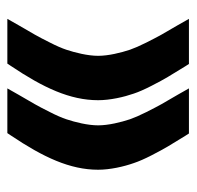

<svg xmlns="http://www.w3.org/2000/svg" viewBox="-26 -496 519 507"><g transform="rotate(90 233.5 -242.5)"><path d="M213.4 -481.9 230 -452.6C241.2 -433.1 249.5 -418.9 254.9 -409.7C260.3 -400.4 267.1 -386.7 275.9 -369.6C284.7 -352.1 291 -337.4 294.9 -326.2C302.7 -302.7 311 -269.5 311 -242.2C311 -214.8 302.7 -181.6 294.9 -158.2C291 -146.5 284.7 -131.8 275.9 -114.7C267.1 -97.2 260.3 -84 254.9 -74.7C249.5 -65.4 241.2 -51.3 230 -31.7L213.4 -2.4H247.1H321.3H331.5L337.4 -11.2C395.5 -97.7 428.2 -168 428.2 -242.2C428.2 -273.9 419.9 -310.1 410.6 -336.4C406.2 -349.6 399.4 -365.2 390.1 -383.3C380.9 -401.4 373 -415.5 366.7 -426.3C360.4 -437 350.6 -452.6 338.4 -472.7L332.5 -481.9H321.8H247.1ZM29.8 -481.9 46.4 -452.6C57.6 -433.1 65.9 -418.9 71.3 -409.7C76.7 -400.4 83.5 -386.7 92.3 -369.6C101.1 -352.1 107.4 -337.4 111.3 -326.2C119.1 -302.7 127.4 -269.5 127.4 -242.2C127.4 -214.8 119.1 -181.6 111.3 -158.2C107.4 -146.5 101.1 -131.8 92.3 -114.7C83.5 -97.2 76.7 -84 71.3 -74.7C65.9 -65.4 57.6 -51.3 46.4 -31.7L29.8 -2.4H63.5H137.7H147.9L153.8 -11.2C211.9 -97.7 244.6 -168 244.6 -242.2C244.6 -273.9 236.3 -310.1 227.1 -336.4C222.7 -349.6 215.8 -365.2 206.5 -383.3C197.3 -401.4 189.5 -415.5 183.1 -426.3C176.8 -437 167 -452.6 154.8 -472.7L148.9 -481.9H138.2H63.5Z"/></g></svg>

Font: Shabnam
Style: Bold
Weight: 700
Foundry: DejaVu fonts team - Redesigned by Saber Rastikerdar - Based on Vazir font
Version: Version 5.0.1